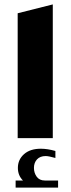

<svg xmlns="http://www.w3.org/2000/svg" viewBox="-20 -626 320 870"><path d="M60.1 -565.9 219.2 -606V0H60.1ZM183.1 191.9H243.2V224.1H50.8V191.9H84Q61 168.9 61 134.8Q61 97.2 88.9 72.5Q116.7 47.9 165 47.9Q195.3 47.9 231 58.1V89.8Q200.2 81.1 187 81.1Q161.6 81.1 147.7 96.2Q133.8 111.3 133.8 134.8Q133.8 157.2 146.2 174.6Q158.7 191.9 183.1 191.9Z"/></svg>

Font: Wesal
Style: Regular
Weight: 900
Designer: Ahmed zaza
Foundry: Ahmed zaza
Version: Version 2.01